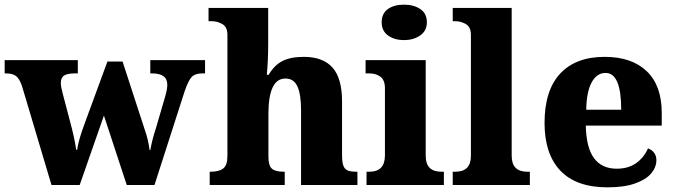

<svg xmlns="http://www.w3.org/2000/svg" viewBox="-25 -794 2899 824"><path d="M69 -426Q58 -457 43.5 -468Q29 -479 -1 -479H-5V-536H309V-479H296Q265 -479 250.5 -470Q236 -461 236 -437Q236 -423 244 -393L274 -279Q296 -198 302 -151H306Q312 -192 334 -252L436 -530H501L597 -235Q611 -196 617 -150H620Q628 -195 643 -240L684 -380Q693 -411 693 -430Q693 -455 676.5 -467Q660 -479 627 -479H620V-536H855V-479H842Q812 -479 797.5 -463.5Q783 -448 767 -401L638 0H519L421 -298L317 0H196Z M875 -57H878Q914 -57 932.5 -70.5Q951 -84 951 -125V-644Q951 -678 929.5 -690.5Q908 -703 884 -703H870V-760H1126V-610Q1126 -533 1120 -473H1128Q1152 -514 1187 -532Q1222 -550 1279 -550Q1361 -550 1402 -504Q1443 -458 1443 -358V-128Q1443 -97 1449 -82Q1455 -67 1468 -62Q1481 -57 1505 -57H1509V0H1267V-322Q1267 -389 1251.5 -423Q1236 -457 1200 -457Q1127 -457 1127 -305V-122Q1127 -83 1142 -70Q1157 -57 1193 -57H1197V0H875Z M1613 -698Q1613 -736 1639.5 -755Q1666 -774 1709 -774Q1751 -774 1779 -755Q1807 -736 1807 -698Q1807 -662 1778.5 -642Q1750 -622 1709 -622Q1667 -622 1640 -642Q1613 -662 1613 -698ZM1548 -57H1560Q1627 -57 1627 -127V-415Q1627 -450 1608 -464.5Q1589 -479 1560 -479H1544V-536H1802V-125Q1802 -57 1869 -57H1880V0H1548Z M1918 -57H1929Q1996 -57 1996 -125V-644Q1996 -678 1974.5 -690.5Q1953 -703 1929 -703H1918V-760H2171V-125Q2171 -57 2238 -57H2249V0H1918Z M2312 -266Q2312 -406 2379 -478Q2446 -550 2570 -550Q2686 -550 2750.5 -488.5Q2815 -427 2815 -309V-255H2489Q2491 -160 2524.5 -115Q2558 -70 2622 -70Q2671 -70 2704.5 -93.5Q2738 -117 2756 -157Q2773 -151 2782.5 -138Q2792 -125 2792 -107Q2792 -76 2769.5 -49.5Q2747 -23 2700 -6.5Q2653 10 2582 10Q2448 10 2380 -61.5Q2312 -133 2312 -266ZM2641 -323Q2641 -481 2574 -481Q2536 -481 2514 -440Q2492 -399 2491 -323Z"/></svg>

Font: Noto Serif ExtraBold
Style: Regular
Weight: 800
Designer: Monotype Design Team
Foundry: Monotype Imaging Inc.
Version: Version 1.001